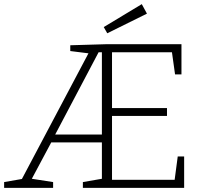

<svg xmlns="http://www.w3.org/2000/svg" viewBox="-20 -909 987 929"><path d="M0 0V-28L86 -43L408 -651L320 -662V-690L491 -695H858V-549H827L812 -656H522V-386H788V-348H522V-39H825L840 -152H871V0H381V-28L473 -44V-220H228L134 -44L237 -28V0ZM247 -258H473V-656H457ZM499 -748 482 -778 666 -889 691 -843Z"/></svg>

Font: Bitter Light
Style: Regular
Weight: 300
Designer: Sol Matas, and Bitter project Authors
Foundry: Sol Matas
Version: Version 2.001